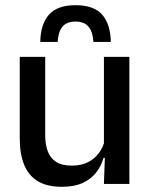

<svg xmlns="http://www.w3.org/2000/svg" viewBox="-20 -708 580 739"><path d="M154 -489V-187Q154 -152 163.8 -125.8Q173.5 -99.5 196 -85Q218.5 -70.5 256.5 -70.5Q292.5 -70.5 318.2 -83.5Q344 -96.5 360.5 -118.8Q377 -141 383.5 -168.5L399.5 -100.5H378.5Q370 -70 350.5 -44.5Q331 -19 298.5 -4Q266 11 218 11Q161 11 125.2 -10.8Q89.5 -32.5 72.8 -74.2Q56 -116 56 -176V-489ZM478 -489V0H380L384 -114.5L380 -120.5V-489ZM270.5 -688Q342 -688 373.8 -651Q405.5 -614 406.5 -546.5H339.5Q337.5 -585 321 -605Q304.5 -625 270.5 -625Q236.5 -625 220.2 -605Q204 -585 202 -546.5H135Q136 -614 168 -651Q200 -688 270.5 -688Z"/></svg>

Font: Anek Latin Medium
Style: Regular
Weight: 500
Designer: Yesha Goshar
Foundry: Ek Type
Version: Version 1.003